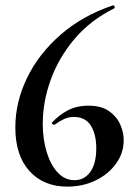

<svg xmlns="http://www.w3.org/2000/svg" viewBox="-20 -681 505 714"><path d="M309 -288Q356 -288 384.5 -268.5Q413 -249 426.5 -219.5Q440 -190 440 -159Q440 -112 411.5 -72.5Q383 -33 335.5 -10Q288 13 230 13Q142 13 89.5 -45Q37 -103 37 -207Q37 -301 80.5 -391Q124 -481 205.5 -552Q287 -623 400 -661Q404 -662 406 -657Q408 -652 405 -650Q316 -606 257 -536Q198 -466 168.5 -384Q139 -302 139 -221Q139 -164 153.5 -116Q168 -68 194.5 -39.5Q221 -11 257 -11Q294 -11 316 -42Q338 -73 338 -130Q338 -181 318 -213.5Q298 -246 255 -246Q236 -246 220 -239Q204 -232 184 -218Q181 -215 176.5 -218.5Q172 -222 173 -225Q199 -253 232 -270.5Q265 -288 309 -288Z"/></svg>

Font: Cormorant Light
Style: Bold
Weight: 700
Version: Version 4.000